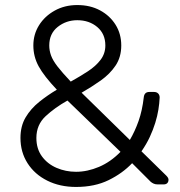

<svg xmlns="http://www.w3.org/2000/svg" viewBox="-20 -730 714 760"><path d="M281 10Q217 10 167 -15Q117 -40 89 -84Q61 -128 61 -184Q61 -231 81.5 -265.5Q102 -300 135 -326.5Q168 -353 205 -375Q154 -429 133 -467.5Q112 -506 112 -550Q112 -594 134.5 -630Q157 -666 196.5 -688Q236 -710 286 -710Q337 -710 376 -689Q415 -668 437.5 -632Q460 -596 460 -550Q460 -504 437.5 -470.5Q415 -437 379 -411.5Q343 -386 303 -363L494 -176Q514 -210 528.5 -251Q543 -292 549 -344Q551 -366 571 -366H590Q600 -366 606 -360Q612 -354 612 -344Q611 -321 607 -296Q603 -271 594.5 -243.5Q586 -216 573 -188Q560 -160 540 -131L638 -35Q647 -26 647 -19Q647 -10 642 -5Q637 0 627 0H605Q595 0 588.5 -3Q582 -6 577 -10L503 -84Q465 -44 410 -17Q355 10 281 10ZM281 -50Q326 -50 372 -69.5Q418 -89 457 -129L247 -332Q197 -304 160.5 -270Q124 -236 124 -184Q124 -141 146 -111Q168 -81 204 -65.5Q240 -50 281 -50ZM260 -407Q296 -427 327.5 -447.5Q359 -468 378 -493Q397 -518 397 -550Q397 -596 365 -623Q333 -650 286 -650Q242 -650 208.5 -623.5Q175 -597 175 -550Q175 -530 182 -510.5Q189 -491 207.5 -467Q226 -443 260 -407Z"/></svg>

Font: Rubik Light
Style: Regular
Weight: 300
Designer: Hubert and Fischer
Foundry: Hubert and Fischer
Version: Version 2.300;gftools[0.9.30]